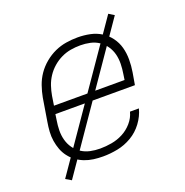

<svg xmlns="http://www.w3.org/2000/svg" viewBox="-119 -700 838 869"><g transform="rotate(-20 300.0 -265.0)"><path d="M252 8Q229 8 206.5 5Q184 2 163.5 -6Q143 -14 126 -26.5Q109 -39 96 -56Q83 -73 75.5 -93Q68 -113 64.5 -135Q61 -157 62.5 -180Q64 -203 68 -226L86 -336Q91 -363 100.5 -390.5Q110 -418 126.5 -442Q143 -466 166.5 -485.5Q190 -505 216.5 -517Q243 -529 271 -533.5Q299 -538 327 -538Q357 -538 386 -532Q415 -526 439 -511Q463 -496 480 -473Q497 -450 504.5 -422.5Q512 -395 512 -364.5Q512 -334 507 -304L497 -246H114L110 -219Q106 -195 105.5 -171Q105 -147 111 -124.5Q117 -102 130 -83.5Q143 -65 162 -52.5Q181 -40 204 -35Q227 -30 252 -30Q279 -30 307.5 -35Q336 -40 362 -53.5Q388 -67 408 -90Q428 -113 435 -141H478Q469 -106 446 -75Q423 -44 390.5 -25Q358 -6 322.5 1Q287 8 252 8ZM461 -284 465 -311Q469 -335 469.5 -359Q470 -383 464.5 -405Q459 -427 446 -446Q433 -465 414.5 -477.5Q396 -490 373 -495Q350 -500 326 -500Q326 -500 326 -500Q326 -500 326 -500Q302 -500 279 -496Q256 -492 234 -481.5Q212 -471 193 -454.5Q174 -438 160.5 -417.5Q147 -397 139.5 -374.5Q132 -352 128 -329L121 -284ZM82 61 55 45 494 -591 520 -575Z"/></g></svg>

Font: Iosevka Curly XLtExObl
Style: Regular
Weight: 200
Width: 7
Italic angle: -9°
Monospace: yes
Designer: Belleve Invis
Foundry: Belleve Invis
Version: Version 11.0.1; ttfautohint (v1.8.3)